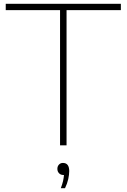

<svg xmlns="http://www.w3.org/2000/svg" viewBox="-20 -760 662 1004"><path d="M294 0V-707H10V-740H612V-707H328V0ZM298 224Q306 203 309.8 186.2Q313.5 169.5 314.5 155H311Q297.5 155 288.8 146Q280 137 280 123Q280 109.5 288.2 100.8Q296.5 92 309 92Q342 92 342 135Q342 153 336.8 176.8Q331.5 200.5 320 224Z"/></svg>

Font: Encode Sans Expanded Expanded Thin
Style: Regular
Weight: 100
Width: 7
Designer: Multiple Designers
Foundry: Impallari Type
Version: Version 3.000; ttfautohint (v1.8.3) -l 8 -r 50 -G 200 -x 14 